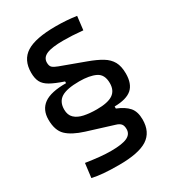

<svg xmlns="http://www.w3.org/2000/svg" viewBox="-206 -881 999 1104"><g transform="rotate(-30 293.0 -329.5)"><path d="M552.2 -329.1Q552.2 -260.7 516.4 -229.2Q480.5 -197.8 401.4 -196.8V-183.1Q453.6 -162.1 478.5 -133.1Q503.4 -104 503.4 -51.8Q503.4 31.7 444.8 69.6Q386.2 107.4 256.3 107.4Q197.8 107.4 156 104Q114.3 100.6 79.6 92.8L91.3 -1Q142.6 6.8 181.9 10.7Q221.2 14.6 256.3 14.6Q329.6 14.6 362.8 -0.7Q396 -16.1 396 -49.8Q396 -73.2 386.2 -84.7Q376.5 -96.2 355 -102.5L182.1 -156.2Q105.5 -180.2 69.6 -215.1Q33.7 -250 33.7 -321.3Q33.7 -386.7 79.3 -419.9Q125 -453.1 226.6 -452.6V-463.9Q170.4 -482.9 138.9 -500.7Q107.4 -518.6 95 -542.7Q82.5 -566.9 82.5 -604.5Q82.5 -689.5 143.1 -727.5Q203.6 -765.6 338.4 -765.6Q409.7 -765.6 475.1 -755.9L464.4 -666Q424.8 -669.9 394.5 -671.4Q364.3 -672.9 335.4 -672.9Q258.8 -672.9 224.4 -658Q189.9 -643.1 189.9 -609.4Q189.9 -586.9 200.9 -577.1Q211.9 -567.4 235.8 -558.6L395 -500Q448.7 -480.5 483.4 -459.5Q518.1 -438.5 535.2 -408Q552.2 -377.4 552.2 -329.1ZM141.1 -326.2Q141.1 -289.6 162.6 -269.3Q184.1 -249 221.2 -241.2Q258.3 -233.4 305.2 -233.4Q378.4 -233.4 411.6 -255.9Q444.8 -278.3 444.8 -327.1Q444.8 -384.8 404.8 -404.3Q364.7 -423.8 296.4 -423.8Q214.4 -423.8 177.7 -400.9Q141.1 -377.9 141.1 -326.2Z"/></g></svg>

Font: Cascadia Code
Style: Regular
Weight: 400
Monospace: yes
Designer: Aaron Bell
Foundry: Saja Typeworks
Version: Version 2106.017